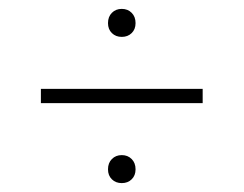

<svg xmlns="http://www.w3.org/2000/svg" viewBox="-20 -596 548 432"><path d="M254 -513Q240.5 -513 231.8 -521.5Q223 -530 223 -544Q223 -558.5 231.8 -567.2Q240.5 -576 254 -576Q267.5 -576 276.2 -567.2Q285 -558.5 285 -544Q285 -530 276.2 -521.5Q267.5 -513 254 -513ZM72 -364V-396H436V-364ZM254 -184Q240.5 -184 231.8 -192.5Q223 -201 223 -215Q223 -229.5 231.8 -238.2Q240.5 -247 254 -247Q267.5 -247 276.2 -238.2Q285 -229.5 285 -215Q285 -201 276.2 -192.5Q267.5 -184 254 -184Z"/></svg>

Font: Encode Sans Condensed Thin
Style: Regular
Weight: 100
Width: 3
Designer: Multiple Designers
Foundry: Impallari Type
Version: Version 3.000; ttfautohint (v1.8.3) -l 8 -r 50 -G 200 -x 14 